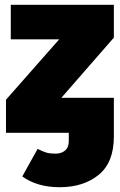

<svg xmlns="http://www.w3.org/2000/svg" viewBox="-20 -554 500 801"><path d="M229 227Q135 227 73 182L137 67Q158 78 173 82.5Q188 87 212 87Q236 87 251.5 74Q267 61 267 34V0H5V-138L227 -390H25V-534H455V-397L236 -146H455V16Q455 124 391.5 175.5Q328 227 229 227Z"/></svg>

Font: Trujillo Black
Style: Regular
Weight: 900
Designer: Fira Sans original fonts by bBox Type GmbH, Carrois Corporate GbR, & Edenspiekermann AG / Changes by Cristiano Sobral
Foundry: Fira Sans original fonts by bBox Type GmbH, Carrois Corporate GbR, & Edenspiekermann AG / Changes by Cristiano Sobral
Version: Version 4.301;July 28, 2020;FontCreator 13.0.0.2655 64-bit